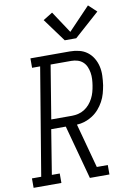

<svg xmlns="http://www.w3.org/2000/svg" viewBox="-134 -1039 744 1102"><g transform="rotate(-10 238.0 -488.5)"><path d="M-30 0V-55H24L128 -680H81V-735H310Q338 -735 364.5 -728.5Q391 -722 411.5 -706.5Q432 -691 445.5 -668.5Q459 -646 465 -620Q471 -594 470 -566Q469 -538 465 -510Q461 -487 454.5 -463.5Q448 -440 436 -418Q424 -396 407.5 -377Q391 -358 369.5 -344Q348 -330 324.5 -322.5Q301 -315 278 -314L348 -55H412V0H298L213 -314H128L86 -55H132V0ZM138 -369H259Q277 -369 296 -373.5Q315 -378 331.5 -388.5Q348 -399 361 -414Q374 -429 383 -446.5Q392 -464 397 -482Q402 -500 405 -519Q408 -537 409 -556.5Q410 -576 407 -594Q404 -612 397 -628.5Q390 -645 377 -657Q364 -669 346.5 -674.5Q329 -680 310 -680H189ZM293 -803 194 -938 249 -972 333 -845 459 -977 506 -933 360 -803Z"/></g></svg>

Font: Iosevka Slab Light
Style: Italic
Weight: 300
Italic angle: -9°
Monospace: yes
Designer: Belleve Invis
Foundry: Belleve Invis
Version: Version 11.1.1; ttfautohint (v1.8.3)